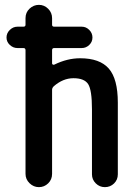

<svg xmlns="http://www.w3.org/2000/svg" viewBox="-20 -770 540 790"><path d="M51.8 -572.3Q34.2 -572.3 20.5 -585Q6.8 -597.7 6.8 -615.7Q6.8 -633.8 20.5 -647Q34.2 -660.2 51.8 -660.2H76.2Q85 -660.2 85 -668V-695.3Q85 -718.8 101.6 -734.4Q118.2 -750 140.1 -750Q162.1 -750 178.2 -733.9Q194.3 -717.8 194.3 -695.3V-668Q194.3 -660.2 203.1 -660.2H316.4Q334 -660.2 347.2 -647Q360.4 -633.8 360.4 -615.7Q360.4 -597.7 347.2 -585Q334 -572.3 316.4 -572.3H203.1Q194.3 -572.3 194.3 -563.5V-508.8Q194.3 -505.9 197.3 -504.4Q200.2 -502.9 203.1 -503.9Q256.8 -530.3 309.6 -530.3Q390.6 -530.3 427.7 -487.8Q464.8 -445.3 464.8 -347.7V-52.7Q464.8 -30.3 449.2 -15.1Q433.6 0 411.6 0Q389.6 0 374 -15.6Q358.4 -31.2 358.4 -52.7V-320.3Q358.4 -399.4 342.8 -423.8Q327.1 -448.2 282.2 -448.2Q239.3 -448.2 201.2 -415Q194.3 -408.2 194.3 -400.4V-54.7Q194.3 -31.2 178.2 -15.6Q162.1 0 140.1 0Q118.2 0 101.6 -16.1Q85 -32.2 85 -54.7V-563.5Q85 -572.3 76.2 -572.3Z"/></svg>

Font: Rounded Mgen+ 1mn medium
Style: Regular
Weight: 500
Designer: [Source Han Sans]
Ryoko NISHIZUKA  (kana & ideographs); Paul D. Hunt (Latin, Greek & Cyrillic); Wenlong ZHANG  (bopomofo
Version: Version 1.059.20150602